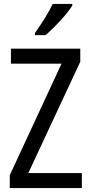

<svg xmlns="http://www.w3.org/2000/svg" viewBox="-20 -963 464 983"><path d="M399 0H30V-66L295 -637H36V-714H391V-647L125 -77H399ZM350 -934Q337 -913 313 -884.5Q289 -856 261.5 -828.5Q234 -801 213 -783H159V-794Q185 -831 209.5 -870Q234 -909 250 -943H350Z"/></svg>

Font: Noto Sans Thai Cond
Style: Regular
Weight: 400
Width: 3
Designer: Monotype Design Team
Foundry: Monotype Imaging Inc.
Version: Version 2.002; ttfautohint (v1.8.4.7-5d5b)